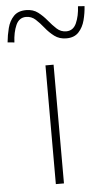

<svg xmlns="http://www.w3.org/2000/svg" viewBox="-108 -814 463 849"><g transform="rotate(-5 123.5 -389.0)"><path d="M105 0V-527H141V0ZM208 -638Q177 -638 155 -654.5Q133 -671 115.5 -693Q98 -715 80 -731.5Q62 -748 38 -748Q7 -748 -7 -716.5Q-21 -685 -23 -640L-53 -643Q-50 -675 -42 -706Q-34 -737 -14.5 -757.5Q5 -778 41 -778Q72 -778 93.5 -761.5Q115 -745 132.5 -723.5Q150 -702 168 -685.5Q186 -669 210 -669Q241 -669 255 -700.5Q269 -732 271 -775L300 -773Q298 -742 290 -711Q282 -680 262.5 -659Q243 -638 208 -638Z"/></g></svg>

Font: Noto Sans SC Thin
Style: Regular
Weight: 100
Designer: Ryoko NISHIZUKA 西塚涼子 (kana, bopomofo & ideographs); Paul D. Hunt (Latin, Greek & Cyrillic); Sandoll Communications 산돌커뮤니
Foundry: Adobe
Version: Version 2.004-H2;hotconv 1.0.118;makeotfexe 2.5.65603